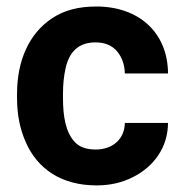

<svg xmlns="http://www.w3.org/2000/svg" viewBox="-20 -558 561 588"><path d="M272.9 -100.1C245.1 -100.1 224.1 -107.4 210 -122.1C181.2 -151.4 172.9 -201.7 172.9 -256.8V-271C172.9 -298.3 175.3 -324.2 180.7 -348.1C190.9 -396 217.8 -428.2 272.5 -428.2C301.3 -428.2 323.2 -418.9 338.9 -400.4C354 -381.8 361.8 -359.4 362.3 -333H494.6C493.7 -459 404.8 -538.1 274.9 -538.1C220.7 -538.1 175.8 -526.4 140.1 -502.4C67.9 -455.1 32.2 -370.6 32.2 -271V-256.8C32.2 -207.5 41 -162.6 59.1 -122.1C94.7 -41.5 167 9.8 275.9 9.8C316.4 9.8 353.5 1.5 386.2 -15.1C452.1 -47.9 494.1 -107.4 494.6 -181.6H362.3C361.8 -132.3 325.2 -100.1 272.9 -100.1Z"/></svg>

Font: Vazirmatn
Style: Bold
Weight: 700
Designer: Saber Rastikerdar
Foundry: Saber Rastikerdar
Version: Version 33.003